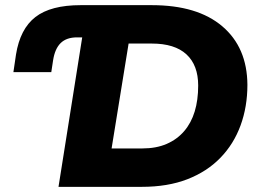

<svg xmlns="http://www.w3.org/2000/svg" viewBox="-20 -725 1008 745"><path d="M207 0 299 -580H279Q238 -580 215.5 -558Q193 -536 186 -491L179 -445H32L42 -513Q58 -613 117.5 -659Q177 -705 293 -705H569Q746 -705 842.5 -623Q939 -541 940 -396Q940 -311 913.5 -238.5Q887 -166 835 -112.5Q783 -59 707 -29.5Q631 0 530 0ZM413 -149H532Q586 -149 626.5 -166.5Q667 -184 694.5 -216Q722 -248 735.5 -292.5Q749 -337 749 -393Q749 -472 703.5 -514Q658 -556 569 -556H479Z"/></svg>

Font: Nunito Sans 12pt ExtraLight 12pt Black
Style: Italic
Weight: 900
Italic angle: -9°
Version: Version 3.101;gftools[0.9.27]